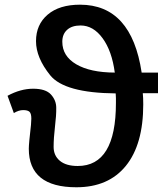

<svg xmlns="http://www.w3.org/2000/svg" viewBox="-20 -790 717 820"><path d="M324.2 -681.2Q287.1 -681.2 266.6 -662.6Q246.1 -644 246.1 -611.8Q246.1 -550.3 305.7 -515.4Q365.2 -480.5 470.2 -480Q458 -572.3 418.2 -626.7Q378.4 -681.2 324.2 -681.2ZM591.8 -344.2Q591.8 -173.3 517.6 -81.8Q443.4 9.8 306.2 9.8Q103 9.8 103 -154.8Q103 -176.3 112.3 -256.3L113.8 -283.2Q113.8 -305.2 106 -312.5Q98.1 -319.8 79.1 -319.8Q60.1 -319.8 39.1 -307.1L12.2 -380.9Q67.9 -411.1 121.6 -411.1Q175.3 -411.1 197.8 -386.2Q220.2 -361.3 220.2 -329.6Q220.7 -297.9 214.8 -249Q209 -200.2 209 -162.6Q209 -125.5 235.6 -103.3Q262.2 -81.1 312 -81.1Q475.1 -81.1 475.1 -350.1V-370.6L474.1 -391.1Q255.4 -393.1 194.6 -468.3Q133.8 -543.5 133.8 -614.3Q133.8 -685.1 183.6 -727.5Q233.4 -770 321.8 -770Q541.5 -770 585 -480H654.8V-392.1H589.8Q591.8 -373.5 591.8 -344.2Z"/></svg>

Font: OpenSans-Semibold
Style: Regular
Weight: 600
Foundry: Ascender Corporation
Version: Version 1.10